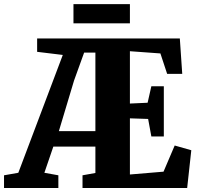

<svg xmlns="http://www.w3.org/2000/svg" viewBox="-50 -934 980 954"><path d="M-30 0V-63L41 -75.5L262 -661L134.5 -676.5V-743H843.5L855.5 -567H780.5L747 -668.5L595.5 -679.5V-419.5L683.5 -423.5L702 -505.5H764V-256H702L686 -343L595.5 -346V-67L762.5 -81L818 -211L900.5 -187.5L880 0H360V-63L424 -74.5V-205.5H215L170.5 -75.5L240 -63V0ZM242.5 -282.5H424V-672.5H368L318 -534ZM595.5 -913.5V-818H315V-913.5Z"/></svg>

Font: Merriweather 24pt SemiCondensed Black
Style: Regular
Weight: 900
Width: 4
Designer: Eben Sorkin
Foundry: Eben Sorkin
Version: Version 2.100